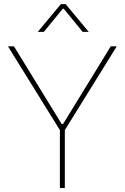

<svg xmlns="http://www.w3.org/2000/svg" viewBox="-20 -933 619 953"><path d="M300.8 -317.4V-305.2H278.8V-317.4ZM301.8 -304.2V0H277.3V-304.2ZM19.5 -703.1H49.3L300.3 -294.4L282.2 -279.3ZM278.8 -294.4 529.8 -703.1H559.6L296.9 -279.3ZM282.2 -912.6H293.9V-889.6H291.5L197.8 -774.9H167.5ZM390.1 -774.9 296.4 -889.6H293.9V-912.6H305.7L420.4 -774.9Z"/></svg>

Font: Wand UI Pro
Style: Regular
Weight: 400
Designer: Andreas Faust
Version: Version 1.003;FEAKit 1.0